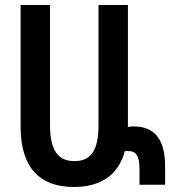

<svg xmlns="http://www.w3.org/2000/svg" viewBox="-20 -734 687 764"><path d="M274 10C377 10 450 -34 477 -133C482 -133 486 -133 491 -133C521 -133 535 -113 535 -64V1H637V-72C637 -180 595 -231 511 -231C504 -231 496 -230 489 -229V-714H372V-237C372 -128 337 -93 276 -93C213 -93 179 -132 179 -237V-714H62V-230C62 -67 138 10 274 10Z"/></svg>

Font: Noto Sans Armenian ExtraCondensed SemiBold
Style: Regular
Weight: 600
Width: 2
Designer: Monotype Design Team
Foundry: Monotype Imaging Inc.
Version: Version 2.008